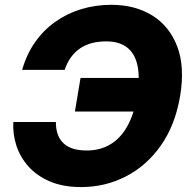

<svg xmlns="http://www.w3.org/2000/svg" viewBox="-20 -757 783 787"><path d="M312.5 9.8Q238.3 9.8 184.3 -13.4Q130.4 -36.6 96.2 -75.2Q62 -113.8 46.9 -161.1Q31.7 -208.5 34.7 -256.8H209Q209 -226.6 217.3 -204.8Q225.6 -183.1 241.7 -168.5Q257.8 -153.8 281.5 -147Q305.2 -140.1 336.4 -140.1Q388.7 -140.1 430.7 -164.3Q472.7 -188.5 501 -238Q529.3 -287.6 542 -363.3Q554.2 -437 543.9 -486.8Q533.7 -536.6 501.5 -562Q469.2 -587.4 415.5 -587.4Q384.3 -587.4 357.4 -580.6Q330.6 -573.7 308.8 -559.1Q287.1 -544.4 271.2 -522.7Q255.4 -501 245.1 -470.7H70.8Q88.9 -534.2 123.5 -583.7Q158.2 -633.3 206.3 -667.5Q254.4 -701.7 313 -719.5Q371.6 -737.3 436 -737.3Q533.2 -737.3 603.8 -693.8Q674.3 -650.4 706.3 -566.9Q738.3 -483.4 718.3 -363.3Q698.2 -244.1 639.6 -160.9Q581.1 -77.6 496.1 -33.9Q411.1 9.8 312.5 9.8ZM287.1 -299.8 310.1 -437.5H581.5L558.6 -299.8Z"/></svg>

Font: Inter ExtraBold
Style: Italic
Weight: 800
Italic angle: -9.3988°
Designer: Rasmus Andersson
Foundry: rsms
Version: Version 4.001;git-66647c0bb